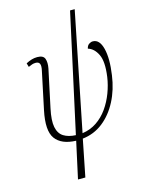

<svg xmlns="http://www.w3.org/2000/svg" viewBox="-144 -840 851 1160"><g transform="rotate(-15 281.5 -260.5)"><path d="M195 239 245 10Q154 7 116.5 -44.5Q79 -96 105 -219L154 -451Q161 -481 155 -494.5Q149 -508 130 -508Q117 -508 107.5 -504.5Q98 -501 84 -495L77 -519Q96 -529 113 -534Q130 -539 148 -539Q186 -539 194.5 -515Q203 -491 196 -455L146 -220Q130 -146 138.5 -104Q147 -62 176.5 -43.5Q206 -25 252 -23L413 -760H442L294 -24Q344 -31 384 -58Q424 -85 453 -126Q482 -167 500.5 -216Q519 -265 526 -314Q539 -407 517 -452.5Q495 -498 457 -509Q461 -528 473 -536Q485 -544 497 -544Q539 -544 555 -481Q571 -418 556 -316Q544 -229 507.5 -158.5Q471 -88 415 -44Q359 0 287 8L241 239Z"/></g></svg>

Font: Noto Serif ExtraCondensed ExtraLight
Style: Italic
Weight: 200
Width: 2
Italic angle: -12°
Designer: Monotype Design Team
Foundry: Monotype Imaging Inc.
Version: Version 2.014; ttfautohint (v1.8.4.7-5d5b)